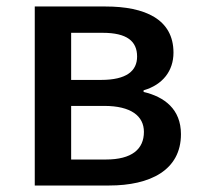

<svg xmlns="http://www.w3.org/2000/svg" viewBox="-20 -571 618 591"><path d="M87 0H316C442 0 537 -47 537 -158C537 -235 486 -273 422 -288V-293C481 -310 514 -353 514 -409C514 -512 426 -551 305 -551H87ZM199 -325V-470H296C371 -470 402 -444 402 -397C402 -353 370 -325 291 -325ZM199 -80V-245H301C383 -245 423 -214 423 -165C423 -112 386 -80 306 -80Z"/></svg>

Font: Noto Sans CJK TC Medium
Style: Regular
Weight: 500
Designer: Ryoko NISHIZUKA 西塚涼子 (kana, bopomofo & ideographs); Paul D. Hunt (Latin, Greek & Cyrillic); Sandoll Communications 산돌커뮤니
Foundry: Adobe
Version: Version 2.004;hotconv 1.0.118;makeotfexe 2.5.65603